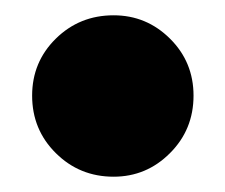

<svg xmlns="http://www.w3.org/2000/svg" viewBox="-20 -465 294 251"><path d="M128.5 -234Q84 -234 53 -264.8Q22 -295.5 22 -340Q22 -384 53 -414.5Q84 -445 128.5 -445Q171.5 -445 202.2 -414.5Q233 -384 233 -340Q233 -295.5 202.2 -264.8Q171.5 -234 128.5 -234Z"/></svg>

Font: Anybody Black
Style: Regular
Weight: 900
Designer: Tyler Finck
Foundry: Etcetera Type Company
Version: Version 1.010; ttfautohint (v1.8.3) -l 8 -r 50 -G 200 -x 14 